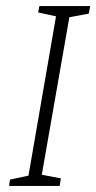

<svg xmlns="http://www.w3.org/2000/svg" viewBox="-20 -614 318 634"><path d="M209 -557 118 -37 181 -25 177 0H10L13 -21L74 -34L165 -560L106 -573L110 -594H278L273 -569Z"/></svg>

Font: Grenze ExtraLight
Style: Italic
Weight: 275
Italic angle: -10°
Designer: Renata Polastri
Foundry: Omnibus-Type
Version: Version 1.002; ttfautohint (v1.8)